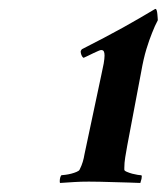

<svg xmlns="http://www.w3.org/2000/svg" viewBox="-20 -779 373 429"><path d="M166.8 -649.8Q171.4 -651.6 177.1 -654.6Q182.8 -657.7 188.8 -660.3Q194.8 -663 199.4 -665.1Q204.1 -667.2 206 -667.2Q210.4 -667.2 212 -664.1Q213.6 -661.1 213.6 -655Q213.6 -648.3 211.7 -637.1Q209.7 -625.8 206.5 -612L168.8 -434.4Q167.5 -426 164.9 -417.3Q162.3 -408.6 157.7 -399.6Q156.5 -397.3 151.2 -395Q145.9 -392.7 139.4 -391Q132.8 -389.3 126.6 -388.5Q120.4 -387.6 118.1 -387.6Q116.1 -387.6 114.8 -383.1Q113.5 -378.6 113.5 -374.4Q113.5 -370.8 114.2 -370.2Q133 -371.4 146.7 -372.3Q160.3 -373.2 178.5 -373.2Q187.6 -373.2 203.2 -372.9Q218.8 -372.6 236 -372Q253.3 -371.4 268.9 -371.1Q284.5 -370.8 293.6 -370.2Q293.6 -370.8 294.5 -373.5Q295.5 -376.1 296.2 -379.4Q296.8 -382.6 296.8 -385Q296.8 -387.4 295.5 -387.4Q293.6 -387.4 287.7 -388.3Q281.9 -389.2 275.4 -390.9Q268.9 -392.7 263.3 -395.1Q257.8 -397.4 257.8 -399.8V-404Q257.8 -415.2 259.8 -427.5Q261.7 -439.8 264.3 -453.6L295.5 -618.6Q300.6 -647.8 307.1 -669.2Q313.7 -690.6 319.6 -705Q326.1 -721.8 332.6 -733.8Q332.6 -735 332.3 -739Q332.1 -743 331.6 -747.5Q331.2 -752 330.2 -755.5Q329.3 -759 327.4 -759H326.7Q310.5 -749.4 292.6 -738.9Q274.7 -728.4 254.6 -717.3Q234.4 -706.2 211.7 -694.2Q188.9 -682.2 162.9 -669Q161.6 -667.2 161 -666.1Q160.3 -665 160.3 -663.6Q160.3 -660.6 161.9 -656.1Q163.6 -651.6 166.8 -649.8Z"/></svg>

Font: Vermiglione
Style: Italic
Weight: 400
Italic angle: -11°
Version: Version 1.105